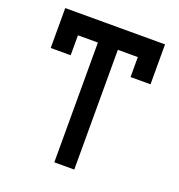

<svg xmlns="http://www.w3.org/2000/svg" viewBox="-153 -1003 1055 1130"><g transform="rotate(20 375.0 -437.5)"><path d="M437.5 0H312.5V-750H187.5V-625H62.5V-875H687.5V-625H562.5V-750H437.5Z"/></g></svg>

Font: Oldtimer
Style: Regular
Weight: 400
Designer: GGBotNet
Foundry: GGBotNet
Version: 1.00